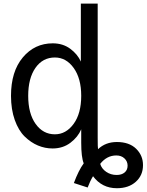

<svg xmlns="http://www.w3.org/2000/svg" viewBox="-20 -792 802 1047"><path d="M526.4 101.6Q534.2 127.9 559.1 145Q584 162.1 616.2 162.1Q643.6 162.1 659.7 148.4Q675.8 134.8 675.8 111.3Q675.8 87.9 658.7 71.8Q641.6 55.7 614.3 55.7Q562.5 55.7 526.4 101.6ZM40 -269.5Q40 -402.3 104.5 -479Q168.9 -555.7 267.6 -555.7Q323.2 -555.7 363.3 -525.9Q403.3 -496.1 420.9 -456.1V-772.5H512.7V-39.1Q512.7 13.7 514.6 21.5Q555.7 -17.6 617.2 -17.6Q684.6 -17.6 722.2 19Q759.8 55.7 759.8 108.4Q759.8 164.1 720.7 199.2Q681.6 234.4 617.2 234.4Q536.1 234.4 487.3 168.9Q470.7 196.3 458 230.5L382.8 206.1Q408.2 137.7 436.5 98.6Q422.9 65.4 422.9 -13.7V-86.9Q405.3 -44.9 364.3 -13.7Q323.2 17.6 266.6 17.6Q225.6 17.6 187 1.5Q148.4 -14.6 114.7 -47.4Q81.1 -80.1 60.5 -137.7Q40 -195.3 40 -269.5ZM133.8 -269.5Q133.8 -172.9 174.3 -116.2Q214.8 -59.6 279.3 -59.6Q339.8 -59.6 381.3 -116.2Q422.9 -172.9 422.9 -269.5Q422.9 -364.3 381.8 -421.4Q340.8 -478.5 279.3 -478.5Q212.9 -478.5 173.3 -421.9Q133.8 -365.2 133.8 -269.5Z"/></svg>

Font: Gothic A1 Medium
Style: Regular
Weight: 500
Designer: HanYang I&C Co.,Ltd.
Foundry: HanYang I&C Co.,Ltd.
Version: Version 2.50